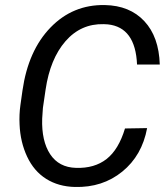

<svg xmlns="http://www.w3.org/2000/svg" viewBox="-20 -741 676 771"><path d="M570.8 -226.6Q550.3 -116.2 470.9 -51.8Q391.6 12.7 280.8 9.8Q214.8 8.3 165.5 -22.7Q116.2 -53.7 88.9 -112.1Q61.5 -170.4 58.6 -241.2Q56.6 -281.2 62 -319.3L70.3 -377.9Q93.3 -538.1 182.9 -630.6Q272.5 -723.1 400.9 -720.7Q501 -718.8 559.6 -656Q618.2 -593.3 621.6 -481.9H530.3Q523.9 -631.3 413.1 -643.1L397 -644Q304.7 -646.5 242.9 -575.4Q181.2 -504.4 163.1 -381.3L152.3 -307.6L149.4 -264.6Q146.5 -174.8 181.4 -121.8Q216.3 -68.8 285.2 -66.9Q359.4 -64.5 408 -102.5Q456.5 -140.6 481.9 -225.1Z"/></svg>

Font: RobotoDraft
Style: Italic
Weight: 400
Italic angle: -12°
Version: Version 2.001101; 2014